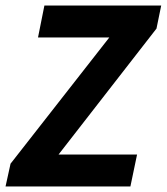

<svg xmlns="http://www.w3.org/2000/svg" viewBox="-25 -672 601 692"><path d="M-5 0 13 -82 369 -537H112L135 -652H556L539 -569L186 -115H469L445 0Z"/></svg>

Font: Source Sans 3 ExtraLight
Style: Bold Italic
Weight: 700
Italic angle: -11°
Version: Version 3.052;hotconv 1.1.0;makeotfexe 2.6.0